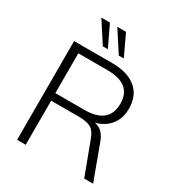

<svg xmlns="http://www.w3.org/2000/svg" viewBox="-212 -1061 1112 1199"><g transform="rotate(30 344.0 -462.0)"><path d="M640 0H576L487 -237Q470 -285 440 -301.5Q410 -318 353 -318H154V0H92V-712H367Q478 -712 539 -661.5Q600 -611 600 -517Q600 -448 563.5 -401Q527 -354 459 -335Q490 -330 512 -309Q534 -288 549 -247ZM363 -372Q538 -372 538 -518Q538 -659 363 -659H153V-372ZM166 -924H228L300 -773H264ZM281 -924H344L415 -773H379Z"/></g></svg>

Font: Muli Light
Style: Regular
Weight: 300
Designer: Vernon Adams
Foundry: Vernon Adams
Version: Version 2.100